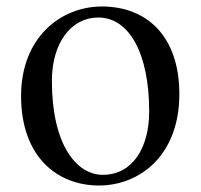

<svg xmlns="http://www.w3.org/2000/svg" viewBox="-20 -557 619 592"><path d="M285 15C410 15 533 -77 533 -267C533 -444 434 -537 294 -537C168 -537 45 -442 45 -261C45 -72 158 15 285 15ZM297 -18C216 -18 140 -110 140 -308C140 -424 199 -503 283 -503C378 -503 440 -393 440 -213C440 -102 389 -18 297 -18Z"/></svg>

Font: Noto Serif HK Medium
Style: Regular
Weight: 500
Designer: Ryoko NISHIZUKA 西塚涼子 (kana & ideographs); Frank Grießhammer (Latin, Greek & Cyrillic); Wenlong ZHANG 张文龙 (bopomofo); San
Foundry: Adobe
Version: Version 2.001;hotconv 1.1.0;makeotfexe 2.6.0